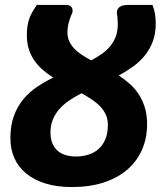

<svg xmlns="http://www.w3.org/2000/svg" viewBox="-20 -748 658 776"><path d="M286.5 -115.5Q312 -115.5 335.2 -122.2Q358.5 -129 376.5 -144.2Q394.5 -159.5 405.2 -183.8Q416 -208 416 -243.5Q416 -266 407.8 -284.2Q399.5 -302.5 385 -317.8Q370.5 -333 351 -346Q331.5 -359 309.5 -371Q283 -357.5 260 -342Q237 -326.5 220.2 -307.5Q203.5 -288.5 193.8 -265.2Q184 -242 184 -212.5Q184 -186 192.2 -167.5Q200.5 -149 214.2 -137.5Q228 -126 246.8 -120.8Q265.5 -115.5 286.5 -115.5ZM596 -728Q599.5 -720 602.2 -710.2Q605 -700.5 606.5 -690.8Q608 -681 608.8 -671.5Q609.5 -662 609.5 -654Q609.5 -612.5 597.5 -580.5Q585.5 -548.5 565.2 -523.5Q545 -498.5 517.8 -479Q490.5 -459.5 460 -443Q483 -428 504 -409.5Q525 -391 540.5 -367.2Q556 -343.5 565.2 -313.8Q574.5 -284 574.5 -246.5Q574.5 -189.5 553.8 -142.5Q533 -95.5 494 -62Q455 -28.5 398.5 -10.2Q342 8 270.5 8Q210 8 163.5 -6.5Q117 -21 85.5 -47Q54 -73 38 -109.2Q22 -145.5 22 -189Q22 -240.5 36 -279Q50 -317.5 74 -346.5Q98 -375.5 129.2 -396.5Q160.5 -417.5 195 -434.5Q173 -448.5 153.5 -465.2Q134 -482 119.5 -502.5Q105 -523 96.8 -548.2Q88.5 -573.5 88.5 -605Q88.5 -626 91 -642.5Q93.5 -659 98.5 -673Q103.5 -687 111.2 -700.2Q119 -713.5 129 -728H248Q266 -728 271.5 -715Q277 -702 267.5 -685.5Q261 -669.5 256.8 -652.8Q252.5 -636 252.5 -617.5Q252.5 -597 260 -581Q267.5 -565 280.2 -551.5Q293 -538 310.5 -526.5Q328 -515 348.5 -504Q371.5 -516 391.2 -530Q411 -544 425.5 -561.5Q440 -579 448 -600.5Q456 -622 456 -649.5Q456 -658 455.5 -667.5Q455 -677 454 -684Q451.5 -693 452.5 -701Q453.5 -709 458.2 -715Q463 -721 472 -724.5Q481 -728 495 -728Z"/></svg>

Font: Lato ExtraBold
Style: Italic
Weight: 800
Italic angle: -7°
Designer: Lukasz Dziedzic with Adam Twardoch and Botio Nikoltchev
Foundry: tyPoland Lukasz Dziedzic
Version: Version 2.015; 2015-08-06; http://www.latofonts.com/